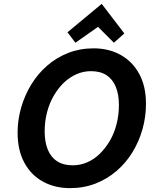

<svg xmlns="http://www.w3.org/2000/svg" viewBox="-20 -959 805 993"><path d="M342 14Q264 14 202.5 -19.5Q141 -53 106 -117.5Q71 -182 71 -273Q71 -339 89.5 -403Q108 -467 142 -522.5Q176 -578 224.5 -620Q273 -662 333.5 -685.5Q394 -709 464 -709Q543 -709 604 -675Q665 -641 700 -577Q735 -513 735 -422Q735 -355 717 -291Q699 -227 665 -171.5Q631 -116 582.5 -74.5Q534 -33 473.5 -9.5Q413 14 342 14ZM356 -104Q395 -104 431 -119.5Q467 -135 496.5 -164Q526 -193 548.5 -231.5Q571 -270 583 -317.5Q595 -365 595 -416Q595 -470 579 -509.5Q563 -549 531 -570Q499 -591 450 -591Q411 -591 375 -575Q339 -559 309.5 -530.5Q280 -502 257.5 -463Q235 -424 223 -377Q211 -330 211 -279Q211 -225 227 -185.5Q243 -146 275.5 -125Q308 -104 356 -104ZM370 -738 329 -792 506 -939 623 -786 569 -738 487 -820Z"/></svg>

Font: Ubuntu Sans
Style: Bold Italic
Weight: 700
Italic angle: -13.5°
Designer: Dalton Maag Ltd
Foundry: Dalton Maag Ltd
Version: Version 1.006